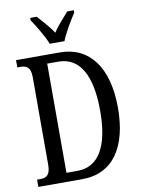

<svg xmlns="http://www.w3.org/2000/svg" viewBox="-100 -998 783 1065"><g transform="rotate(-10 292.0 -465.5)"><path d="M228 -771H311C328 -816 367 -880 392 -918V-931H355C327 -898 293 -864 269 -826C245 -864 211 -898 183 -931H146V-918C171 -880 211 -816 228 -771ZM28 0H275C451 0 539 -137 539 -356C539 -583 441 -714 275 -714H28V-673H44C79 -673 103 -662 103 -605V-112C103 -54 81 -41 47 -41H28ZM257 -50H195V-665H258C378 -665 439 -556 439 -356C439 -158 378 -50 257 -50Z"/></g></svg>

Font: Noto Serif Lao ExtCond
Style: Regular
Weight: 400
Width: 2
Designer: Monotype Design Team
Foundry: Monotype Imaging Inc.
Version: Version 2.004